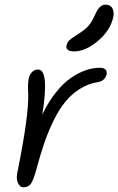

<svg xmlns="http://www.w3.org/2000/svg" viewBox="-20 -740 504 818"><path d="M295.9 -521Q277.8 -521 269.3 -527.6Q260.7 -534.2 263.2 -545.9Q266.1 -559.6 275.9 -568.8Q285.6 -578.1 312 -594.2Q342.8 -613.8 356.7 -629.6Q370.6 -645.5 383.8 -674.8Q395.5 -700.7 406 -710.4Q416.5 -720.2 429.2 -720.2Q450.2 -720.2 458.5 -705.1Q466.8 -689.9 462.9 -668.9Q451.2 -611.3 397.9 -566.2Q344.7 -521 295.9 -521ZM80.1 58.1Q64.9 58.1 56.9 40.5Q48.8 22.9 53.2 -1Q104 -252 100.1 -342.8Q97.7 -379.9 102.1 -404.8Q106 -422.4 116.5 -433.1Q127 -443.8 142.1 -443.8Q190.9 -443.8 160.2 -252Q186 -305.7 217.8 -345.7Q249.5 -385.7 282 -408Q314.5 -430.2 345 -440.7Q375.5 -451.2 404.8 -451.2Q422.9 -451.2 429.7 -443.4Q436.5 -435.5 434.1 -422.9Q431.6 -411.1 421.9 -401.6Q412.1 -392.1 396 -390.1Q355 -383.3 320.3 -361.3Q285.6 -339.4 259.3 -307.6Q232.9 -275.9 209.7 -229Q186.5 -182.1 169.4 -132.6Q152.3 -83 134.8 -18.1Q122.6 27.3 111.6 42.7Q100.6 58.1 80.1 58.1Z"/></svg>

Font: Shantell Sans Bouncy
Style: Italic
Weight: 300
Italic angle: -11.31°
Designer: Stephen Nixon, Anya Danilova, Shantell Martin
Foundry: Arrow Type
Version: Version 1.006;[9816181b4]